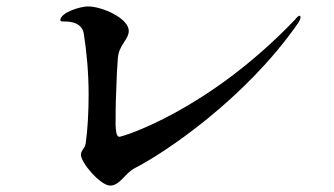

<svg xmlns="http://www.w3.org/2000/svg" viewBox="-20 -650 1040 598"><path d="M323 -72C354 -72 369 -111 401 -127C493 -174 743 -341 907 -576C912 -583 916 -591 916 -596C916 -599 915 -601 913 -601C910 -601 905 -597 898 -588C627 -305 362 -224 352 -224C341 -224 341 -247 340 -260C340 -286 340 -328 342 -368C343 -406 345 -446 347 -468C350 -511 381 -526 381 -554C381 -593 298 -630 254 -630C230 -630 168 -611 168 -587C168 -583 173 -583 182 -583C194 -583 235 -582 241 -545C250 -489 256 -421 256 -356C256 -300 253 -246 247 -204C244 -186 232 -182 232 -168C232 -143 293 -72 323 -72Z"/></svg>

Font: Shippori Mincho OTF
Style: Bold
Weight: 800
Designer: FONTDASU
Foundry: FONTDASU / Google Inc. / but / Adobe
Version: Version 3.300;hotconv 1.0.109;makeotfexe 2.5.65596